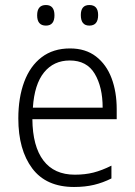

<svg xmlns="http://www.w3.org/2000/svg" viewBox="-20 -735 536 765"><path d="M259 -542Q321 -542 362.5 -510Q404 -478 424.5 -423.5Q445 -369 445 -300V-260H109Q110 -152 153 -95.5Q196 -39 278 -39Q319 -39 352.5 -47.5Q386 -56 424 -75V-24Q390 -7 354.5 1.5Q319 10 275 10Q164 10 108.5 -64Q53 -138 53 -263Q53 -346 76.5 -409Q100 -472 146 -507Q192 -542 259 -542ZM258 -494Q194 -494 155.5 -446.5Q117 -399 111 -306H389Q389 -388 357.5 -441Q326 -494 258 -494ZM128 -674Q128 -715 163 -715Q197 -715 197 -674Q197 -633 163 -633Q128 -633 128 -674ZM302 -675Q302 -715 336 -715Q371 -715 371 -675Q371 -633 336 -633Q302 -633 302 -675Z"/></svg>

Font: Noto Sans Lao SemiCondensed Light
Style: Regular
Weight: 300
Width: 4
Designer: Monotype Design Team
Foundry: Monotype Imaging Inc.
Version: Version 2.003; ttfautohint (v1.8.4.7-5d5b)